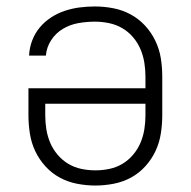

<svg xmlns="http://www.w3.org/2000/svg" viewBox="-20 -562 590 594"><path d="M275 12Q247 12 218.5 6.5Q190 1 165 -12.5Q140 -26 120.5 -47.5Q101 -69 89 -94.5Q77 -120 72.5 -148.5Q68 -177 68 -205V-289H430V-325Q430 -347 426.5 -368.5Q423 -390 414.5 -410Q406 -430 391.5 -447Q377 -464 358 -475Q339 -486 317 -490.5Q295 -495 274 -495Q248 -495 222.5 -490.5Q197 -486 175 -473Q153 -460 138.5 -438Q124 -416 122 -390H70Q71 -414 79.5 -436.5Q88 -459 103 -477Q118 -495 138 -508Q158 -521 180.5 -528.5Q203 -536 226.5 -539Q250 -542 274 -542Q302 -542 330.5 -536.5Q359 -531 384 -517.5Q409 -504 428.5 -483Q448 -462 460.5 -436Q473 -410 477.5 -382Q482 -354 482 -325V-205Q482 -177 477.5 -148.5Q473 -120 461 -94.5Q449 -69 429.5 -47.5Q410 -26 385 -12.5Q360 1 331.5 6.5Q303 12 275 12ZM275 -35Q297 -35 318.5 -39.5Q340 -44 358.5 -55Q377 -66 391.5 -83Q406 -100 414.5 -120Q423 -140 426.5 -161.5Q430 -183 430 -205V-241H120V-205Q120 -183 123.5 -161.5Q127 -140 135.5 -120Q144 -100 158.5 -83Q173 -66 191.5 -55Q210 -44 231.5 -39.5Q253 -35 275 -35Z"/></svg>

Font: Lode Dark
Style: Regular
Weight: 400
Monospace: yes
Designer: Belleve Invis
Foundry: Belleve Invis
Version: Version 29.2.0; ttfautohint (v1.8.3)